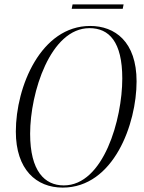

<svg xmlns="http://www.w3.org/2000/svg" viewBox="-20 -842 656 873"><path d="M306 -802H538L542 -822H310ZM265 11C497 11 601 -279 601 -472C601 -653 502 -724 390 -724C166 -724 52 -448 52 -244C52 -71 145 11 265 11ZM270 1C183 1 117 -64 117 -234C117 -421 209 -714 387 -714C476 -714 536 -652 536 -485C536 -300 451 1 270 1Z"/></svg>

Font: Noto Serif Display Condensed Light
Style: Italic
Weight: 300
Width: 3
Italic angle: -12°
Designer: Monotype Design Team
Foundry: Monotype Imaging Inc.
Version: Version 2.009